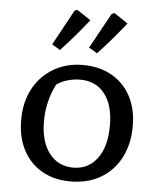

<svg xmlns="http://www.w3.org/2000/svg" viewBox="-55 -836 738 892"><g transform="rotate(5 314.0 -389.5)"><path d="M306 9Q230 9 173.5 -23.5Q117 -56 85.5 -115.5Q54 -175 54 -256Q54 -340 88 -402.5Q122 -465 182 -500Q242 -535 318 -535Q395 -535 452.5 -502.5Q510 -470 541.5 -411Q573 -352 573 -272Q573 -188 540 -124.5Q507 -61 447 -26Q387 9 306 9ZM314 -56Q384 -56 425.5 -111.5Q467 -167 467 -265Q467 -360 426 -413Q385 -466 311 -466Q284 -466 256 -458.5Q228 -451 202 -434Q160 -352 160 -259Q160 -165 201.5 -110.5Q243 -56 314 -56ZM167 -618 257 -783 269 -788 334 -745Q304 -707 271.5 -669Q239 -631 205 -595ZM339 -618 430 -783 443 -788 507 -745Q477 -707 444.5 -669Q412 -631 378 -595Z"/></g></svg>

Font: Piazzolla SC Medium
Style: Regular
Weight: 500
Designer: Juan Pablo del Peral
Foundry: Huerta Tipografica
Version: Version 1.330